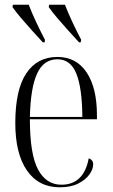

<svg xmlns="http://www.w3.org/2000/svg" viewBox="-20 -786 479 816"><path d="M234 10Q144 10 94.5 -61.5Q45 -133 45 -263Q45 -404 91.5 -474Q138 -544 224 -544Q304 -544 348 -478.5Q392 -413 392 -296V-279H107Q107 -131 141.5 -66Q176 -1 241 -1Q289 -1 318 -29.5Q347 -58 357 -113Q376 -107 376 -87Q376 -67 360 -44.5Q344 -22 312.5 -6Q281 10 234 10ZM330 -289Q329 -412 304.5 -473Q280 -534 224 -534Q166 -534 138 -474Q110 -414 107 -289ZM162 -606Q140 -630 115.5 -657Q91 -684 69 -710Q47 -736 33 -756L35 -766H102Q115 -732 134 -691.5Q153 -651 171 -617L170 -606ZM316 -606Q294 -630 269.5 -657Q245 -684 223 -710Q201 -736 187 -756L189 -766H256Q269 -732 288 -691.5Q307 -651 325 -617L323 -606Z"/></svg>

Font: Noto Serif Display Condensed Light
Style: Regular
Weight: 300
Width: 3
Designer: Monotype Design Team
Foundry: Monotype Imaging Inc.
Version: Version 2.009